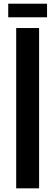

<svg xmlns="http://www.w3.org/2000/svg" viewBox="-20 -1028 305 1048"><path d="M24.9 -1007.8H236.8V-933.6H24.9ZM68.4 -875H193.4V0H68.4Z"/></svg>

Font: Oswald
Style: Stencbab
Weight: 400
Designer: Mathieu Le Lay
Foundry: Mathieu Le Lay
Version: Version 1.000